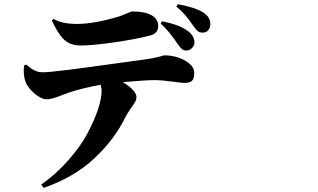

<svg xmlns="http://www.w3.org/2000/svg" viewBox="-20 -828 1540 931"><path d="M231.4 -728.5 239.3 -736.3Q281.2 -711.9 353.5 -711.9Q432.6 -711.9 550.8 -746.1Q569.3 -752 585.4 -758.8Q601.6 -765.6 609.4 -769Q617.2 -772.5 622.1 -772.5Q681.6 -772.5 714.4 -754.4Q747.1 -736.3 747.1 -701.2Q747.1 -665 706.1 -655.3Q642.6 -638.7 536.6 -623Q430.7 -607.4 371.1 -607.4Q321.3 -607.4 291 -635.7Q260.7 -664.1 231.4 -728.5ZM96.7 -510.7 107.4 -514.6Q127 -499 134.8 -493.7Q142.6 -488.3 156.2 -482.9Q169.9 -477.5 186.5 -477.5Q216.8 -477.5 310.5 -489.3Q404.3 -501 524.9 -518.1Q645.5 -535.2 677.7 -539.1Q707 -543 730 -547.9Q752.9 -552.7 763.2 -556.2Q773.4 -559.6 775.4 -559.6Q833 -559.6 877.4 -534.2Q921.9 -508.8 921.9 -474.6Q921.9 -445.3 910.2 -435.5Q898.4 -425.8 873 -425.8Q865.2 -425.8 814.5 -432.6Q763.7 -439.5 728.5 -439.5Q687.5 -439.5 576.2 -429.7Q641.6 -388.7 641.6 -357.4Q641.6 -344.7 634.8 -333Q627.9 -321.3 612.8 -300.3Q597.7 -279.3 585.9 -255.9Q535.2 -152.3 438.5 -61Q341.8 30.3 192.4 83L179.7 67.4Q252.9 15.6 312 -51.8Q371.1 -119.1 404.3 -181.6Q437.5 -244.1 455.1 -297.4Q472.7 -350.6 472.7 -386.7Q472.7 -400.4 467.8 -417Q377 -400.4 316.4 -379.9Q306.6 -377 282.2 -367.2Q257.8 -357.4 239.7 -352.1Q221.7 -346.7 207 -346.7Q178.7 -346.7 145 -376.5Q111.3 -406.2 102.5 -435.5Q91.8 -465.8 96.7 -510.7ZM758.8 -713.9 765.6 -724.6Q853.5 -708 894.5 -674.8Q922.9 -652.3 922.9 -622.1Q922.9 -607.4 911.1 -595.2Q899.4 -583 883.8 -583Q871.1 -583 862.8 -589.4Q854.5 -595.7 842.8 -613.3Q793.9 -684.6 758.8 -713.9ZM835 -795.9 841.8 -807.6Q923.8 -793 961.9 -769.5Q1000 -747.1 1000 -711.9Q1000 -695.3 990.7 -682.6Q981.4 -669.9 962.9 -669.9Q947.3 -669.9 939 -676.8Q930.7 -683.6 917 -703.1Q875 -765.6 835 -795.9Z"/></svg>

Font: Bpmf Zihi Serif Heavy
Style: Heavy
Weight: 900
Foundry: But Ko
Version: Version 1.320